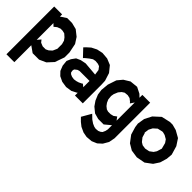

<svg xmlns="http://www.w3.org/2000/svg" viewBox="10 -1315 2284 2284"><g transform="rotate(45 1151.5 -173.5)"><path d="M491.7 -507.8 539.1 -434.6 563 -315.9V-233.9L520.5 -113.3L451.7 -38.6L367.2 -0.5H259.3L180.7 -56.2V229H47.9V-574.7H180.7V-538.1L253.4 -586.4H336.4L418.5 -565.9ZM405.8 -191.4 430.2 -246.1V-323.2L417.5 -369.6L394 -401.4L357.4 -433.6L320.3 -441.9H287.6L246.1 -425.8L214.4 -399.4L212.9 -397.9L180.7 -428.7V-147L218.3 -190.4L242.7 -160.2L286.1 -142.6H336.4L370.6 -159.2Z M1068.8 -476.1 1100.1 -377.9 1103 -316.9V-0.5H971.2V-46.9L961.9 -40L902.8 -9.3L825.2 2.4L748.5 -9.3L685.1 -39.6L641.6 -85L616.7 -148.4L609.4 -220.2L631.8 -272L668.5 -322.8L722.7 -347.2L790.5 -360.8L964.4 -346.2L954.6 -413.1L926.8 -449.7L897.5 -460.4L853.5 -464.4L818.4 -457.5L782.7 -433.6L744.6 -403.3L723.1 -382.8L635.7 -475.1L659.2 -500L705.6 -541.5L770 -574.2L844.7 -590.3L930.2 -583L1008.3 -550.8ZM925.3 -158.2 938.5 -167 971.2 -140.1V-245.6H805.2L778.8 -238.8L758.8 -224.1L744.6 -211.9L740.2 -190.4L744.6 -162.6L749.5 -156.7L759.8 -146.5L788.1 -133.8L825.2 -127.9L861.3 -133.3L891.6 -142.1Z M1532.7 -524.4V-572.8H1664.1V25.9L1649.4 102.5L1610.4 169.9L1560.1 215.8L1495.6 243.2L1417.5 250L1354.5 238.3L1289.1 208L1242.7 171.4L1200.2 128.4L1269.5 7.8L1319.3 55.7L1359.4 83L1395.5 99.1L1424.8 105L1463.9 101.6L1491.2 89.8L1510.7 74.2L1525.9 39.6L1532.7 7.8V-62.5L1455.6 1.5H1364.3L1291 -19L1227.1 -71.3L1186.5 -129.9L1156.2 -202.1L1146.5 -270L1155.8 -368.2L1191.9 -476.6L1244.6 -539.6L1320.8 -586.4L1420.9 -596.7L1498.5 -557.6ZM1466.3 -152.8 1502.9 -179.7 1532.7 -139.2V-445.3L1500 -396L1484.4 -413.1L1451.7 -438.5L1412.1 -447.3L1366.2 -442.9L1335 -422.9L1306.6 -388.7L1285.2 -336.9L1279.3 -300.3L1284.7 -247.1L1301.8 -208.5L1325.2 -176.8L1356 -152.3L1384.8 -143.6H1427.7Z M2195.8 -509.3 2250 -426.8 2282.2 -317.4 2275.9 -242.2 2250 -154.3 2203.1 -83 2120.1 -21.5 2010.7 -1 1912.6 -15.6 1835.9 -61 1772.5 -145 1743.7 -241.7 1736.3 -293.9 1751 -384.8 1796.9 -474.1 1881.8 -551.8 1993.2 -577.1H2037.6L2108.9 -558.1ZM2129.4 -221.2 2145 -272 2148.9 -283.7 2129.4 -358.4 2103.5 -396.5 2057.6 -422.9 2020 -432.6H2007.8L1945.8 -418L1901.4 -377.9L1877.4 -332L1869.1 -272.5L1873.5 -273.9L1890.6 -216.8L1926.3 -171.9L1959 -151.9L2007.3 -144.5L2064.9 -156.2L2106.9 -187.5Z"/></g></svg>

Font: Gap Sans
Style: Black
Weight: 400
Designer: Alexandre Liziard and Etienne Ozeray
Foundry: Interstices.io
Version: Version 1.6.1 - December 3. 2014